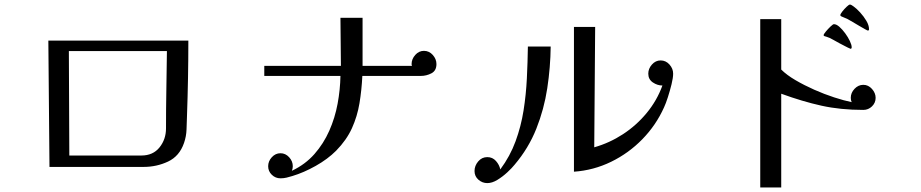

<svg xmlns="http://www.w3.org/2000/svg" viewBox="-20 -800 4040 842"><path d="M282 -576 284 -118H600Q651 -118 679.5 -153.5Q708 -189 708 -237Q708 -322 709.5 -406.5Q711 -491 712 -576ZM806 -622Q806 -456 800 -291Q799 -262 798 -232Q797 -202 787 -173Q767 -115 717 -91.5Q667 -68 610 -68H197L192 -622Z M1894 -519Q1894 -490 1872 -478.5Q1850 -467 1825 -467H1569Q1566 -405 1556.5 -347.5Q1547 -290 1523.5 -238Q1500 -186 1454 -139Q1417 -102 1364.5 -72.5Q1312 -43 1262 -28Q1249 -24 1236.5 -21Q1224 -18 1210 -18Q1188 -18 1172 -33.5Q1156 -49 1156 -71Q1156 -93 1172 -110.5Q1188 -128 1210 -128Q1232 -128 1248 -110.5Q1264 -93 1264 -71Q1264 -66 1263 -61Q1262 -56 1260 -51Q1319 -79 1359 -124.5Q1399 -170 1424 -226.5Q1449 -283 1460.5 -345Q1472 -407 1473 -467H1139V-511H1475Q1475 -564 1474 -617Q1473 -670 1473 -722H1570V-511H1787Q1785 -514 1785 -519Q1785 -541 1801 -559Q1817 -577 1839 -577Q1862 -577 1878 -559Q1894 -541 1894 -519Z M2395 -596Q2394 -505 2380 -413Q2366 -321 2332 -235.5Q2298 -150 2237 -78Q2225 -63 2204.5 -44Q2184 -25 2161 -11Q2138 3 2117 3Q2095 3 2078 -12Q2061 -27 2061 -50Q2061 -73 2077 -92Q2093 -111 2117 -111Q2140 -111 2155 -94Q2170 -77 2174 -57Q2217 -115 2241 -180.5Q2265 -246 2276 -315.5Q2287 -385 2290.5 -456Q2294 -527 2295 -596ZM2932 -477Q2932 -459 2925 -430.5Q2918 -402 2909 -374Q2900 -346 2892 -329Q2857 -251 2797 -189.5Q2737 -128 2660 -90.5Q2583 -53 2497 -47V-682H2590L2586 -154Q2653 -173 2712 -211.5Q2771 -250 2816 -304.5Q2861 -359 2885 -425Q2863 -425 2843 -438.5Q2823 -452 2823 -477Q2823 -499 2839 -517Q2855 -535 2877 -535Q2900 -535 2916 -517Q2932 -499 2932 -477Z M3820 -371Q3820 -349 3804 -333.5Q3788 -318 3766 -318Q3666 -318 3582.5 -336.5Q3499 -355 3406 -389V22H3314V-716H3406V-495Q3430 -471 3468.5 -448.5Q3507 -426 3551 -406.5Q3595 -387 3638 -373Q3681 -359 3715 -352Q3711 -360 3711 -371Q3711 -393 3727.5 -410.5Q3744 -428 3766 -428Q3788 -428 3804 -410Q3820 -392 3820 -371ZM3715 -593Q3715 -586 3710 -586Q3698 -591 3686 -597.5Q3674 -604 3662 -610Q3650 -616 3634 -625.5Q3618 -635 3604 -639Q3602 -640 3597 -641Q3592 -642 3592 -646Q3592 -650 3601.5 -661.5Q3611 -673 3622 -683.5Q3633 -694 3637 -694Q3648 -694 3661 -682.5Q3674 -671 3686.5 -654Q3699 -637 3707 -620Q3715 -603 3715 -593ZM3791 -672Q3791 -666 3786 -666Q3784 -666 3772.5 -672.5Q3761 -679 3746.5 -687.5Q3732 -696 3719.5 -703.5Q3707 -711 3703 -713Q3695 -718 3686.5 -721Q3678 -724 3670 -728Q3669 -728 3667 -730Q3665 -732 3665 -733Q3665 -738 3673.5 -749Q3682 -760 3692.5 -770Q3703 -780 3707 -780Q3711 -780 3715.5 -777Q3720 -774 3723 -772Q3736 -763 3752 -745.5Q3768 -728 3779.5 -708.5Q3791 -689 3791 -672Z"/></svg>

Font: Kaisei Decol
Style: Regular
Weight: 400
Designer: Font-Kai, 金井和夫
Foundry: KAZUO KANAI
Version: Version 5.003